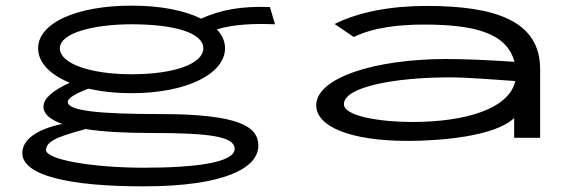

<svg xmlns="http://www.w3.org/2000/svg" viewBox="-20 -488 2040 680"><path d="M446 -158C644 -158 777 -228 777 -317C777 -342 767 -364 748 -384C808 -402 877 -405 954 -402L936 -463C833 -467 762 -453 692 -422C634 -451 549 -468 446 -468C248 -468 115 -405 115 -317C115 -267 156 -224 227 -195C168 -168 134 -140 134 -110C134 -84 158 -64 201 -49C116 -32 59 4 59 54C59 133 222 172 488 172C780 172 895 105 895 28C895 -39 828 -84 548 -84C334 -84 220 -95 220 -127C220 -142 254 -159 293 -174C337 -164 389 -158 446 -158ZM446 -225C302 -225 192 -262 192 -317C192 -372 314 -402 446 -402C597 -402 700 -372 700 -317C700 -262 597 -225 446 -225ZM143 43C143 5 215 -11 283 -31C345 -21 425 -17 518 -17C720 -17 811 -5 811 39C811 88 672 106 490 106C310 106 143 78 143 43Z M1425 11C1531 11 1731 -3 1801 -70V0H1893V-243C1893 -415 1733 -467 1491 -467C1365 -467 1251 -446 1165 -403L1233 -357C1303 -391 1393 -401 1481 -401C1656 -401 1775 -373 1802 -269C1720 -275 1624 -279 1561 -279C1309 -279 1100 -213 1100 -115C1100 -41 1217 11 1425 11ZM1198 -119C1198 -181 1381 -214 1573 -214C1635 -214 1733 -206 1805 -201C1783 -102 1628 -56 1439 -56C1329 -56 1198 -76 1198 -119Z"/></svg>

Font: Inconsolata UltraExpanded
Style: Regular
Weight: 400
Width: 9
Monospace: yes
Designer: Raph Levien, Cyreal, Brenton Simpson
Foundry: Raph Levien, Cyreal, Google
Version: Version 3.100